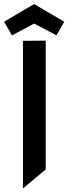

<svg xmlns="http://www.w3.org/2000/svg" viewBox="-56 -714 336 945"><path d="M169 -514V120L60 211H57V-513ZM-36 -607 112 -694 260 -607 222 -540 112 -598 3 -540Z"/></svg>

Font: Lineal Medium
Style: Regular
Weight: 600
Designer: Created by Frank Adebiaye with contributions from Anton Moglia & Ariel Martín Pérez
Created by Frank ADEBIAYE with FontF
Foundry: Velvetyne Type Foundry
Version: Version 2.000